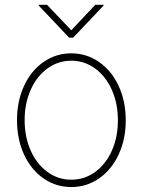

<svg xmlns="http://www.w3.org/2000/svg" viewBox="-20 -757 585 788"><path d="M49.8 -263.7Q49.8 -341.8 78.6 -404.3Q107.4 -466.8 158.4 -502.4Q209.5 -538.1 272.5 -538.1Q335.4 -538.1 386.7 -502.4Q438 -466.8 467 -404.1Q496.1 -341.3 496.1 -263.7Q496.1 -185.5 467 -123Q438 -60.5 386.7 -24.9Q335.4 10.7 272.5 10.7Q209.5 10.7 158.4 -24.9Q107.4 -60.5 78.6 -123Q49.8 -185.5 49.8 -263.7ZM463.9 -263.7Q463.9 -332 439.2 -387.7Q414.6 -443.4 370.8 -475.6Q327.1 -507.8 272.5 -507.8Q217.8 -507.8 174.1 -475.6Q130.4 -443.4 105.7 -387.7Q81.1 -332 81.1 -263.7Q81.1 -195.3 105.7 -139.6Q130.4 -84 174.1 -51.8Q217.8 -19.5 272.5 -19.5Q327.6 -19.5 371.3 -51.8Q415 -84 439.5 -139.6Q463.9 -195.3 463.9 -263.7ZM272.5 -632.8 371.1 -737.3H405.3V-734.4L280.3 -602.5H263.7L138.7 -734.4V-737.3H172.9Z"/></svg>

Font: Pretendard GOV Thin
Style: Regular
Weight: 100
Designer: Base glyphs from Inter by Rasmus Andersson; Hangeul glyphs from Noto Sans CJK(Source Han Sans) by Jang Soo-young and Kan
Foundry: Kil Hyung-jin
Version: Version 1.309